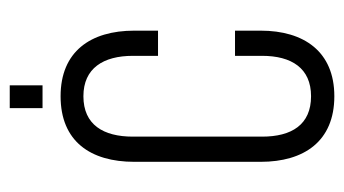

<svg xmlns="http://www.w3.org/2000/svg" viewBox="-180 -534 723 404"><g transform="rotate(-90 182.0 -331.5)"><path d="M157 -604H205V-673H157ZM320 -361V-411C320 -503 276 -566 182 -566C87 -566 44 -503 44 -411V-145C44 -54 87 10 182 10C276 10 320 -54 320 -145V-199H267V-142C267 -80 241 -39 182 -39C122 -39 97 -80 97 -142V-414C97 -476 122 -518 182 -518C241 -518 267 -476 267 -414V-361Z"/></g></svg>

Font: Modon Arabic
Style: Regular
Weight: 400
Designer: Ahmedzaza
Foundry: Ahmedzaza
Version: Version 2.010